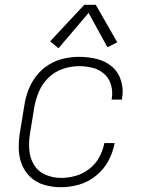

<svg xmlns="http://www.w3.org/2000/svg" viewBox="-20 -776 616 804"><path d="M236 8Q273 8 311.5 -3Q350 -14 382.5 -40.5Q415 -67 434 -102.5Q453 -138 460 -177H417Q411 -146 395.5 -117.5Q380 -89 353.5 -68.5Q327 -48 296.5 -39.5Q266 -31 236 -31Q201 -31 170 -44.5Q139 -58 122 -86.5Q105 -115 102.5 -149.5Q100 -184 106 -219L124 -329Q130 -362 144 -394.5Q158 -427 184.5 -452Q211 -477 244.5 -488Q278 -499 311 -499Q340 -499 368 -492Q396 -485 416.5 -466.5Q437 -448 445 -420Q453 -392 448 -363Q448 -361 447 -359H491V-364Q498 -401 487 -437.5Q476 -474 449 -497Q422 -520 385.5 -529Q349 -538 311 -538Q279 -538 246 -530.5Q213 -523 183.5 -504.5Q154 -486 132.5 -458.5Q111 -431 99 -399.5Q87 -368 82 -335L64 -225Q58 -190 58.5 -154.5Q59 -119 71.5 -87.5Q84 -56 108.5 -33.5Q133 -11 166.5 -1.5Q200 8 236 8ZM225 -574 351 -722 430 -578 471 -599 381 -756H333L190 -603Z"/></svg>

Font: Iosevka Sparkle XLtObl
Style: Regular
Weight: 200
Italic angle: -9°
Designer: Belleve Invis
Foundry: Belleve Invis
Version: Version 4.5.0; ttfautohint (v1.8.3)